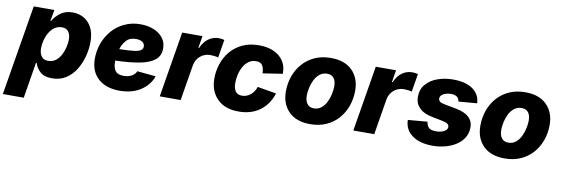

<svg xmlns="http://www.w3.org/2000/svg" viewBox="-79 -960 4591 1571"><g transform="rotate(10 2216.5 -175.0)"><path d="M-23.9 204.1 100.6 -545.9H272L255.4 -452.1H259.8Q281.2 -490.2 322 -521.5Q362.8 -552.7 423.8 -552.7Q475.1 -552.7 516.8 -529.3Q558.6 -505.9 583.5 -458.3Q608.4 -410.6 608.4 -337.9Q608.4 -281.7 593 -221.4Q577.6 -161.1 546.1 -109.1Q514.6 -57.1 465.3 -24.7Q416 7.8 348.1 7.8Q282.7 7.8 248.8 -24.2Q214.8 -56.2 205.1 -93.8H198.7L149.9 204.1ZM292.5 -127.4Q329.6 -127.4 356 -147.7Q382.3 -168 398.7 -199.5Q415 -231 422.9 -265.1Q430.7 -299.3 430.7 -327.1Q430.7 -369.6 412.8 -393.6Q395 -417.5 358.4 -417.5Q324.2 -417.5 298.1 -399.2Q272 -380.9 254.4 -351.3Q236.8 -321.8 227.8 -287.4Q218.8 -252.9 218.8 -220.2Q218.8 -176.8 237.5 -152.1Q256.3 -127.4 292.5 -127.4Z M910.6 11.7Q797.9 11.7 732.4 -47.4Q667 -106.4 667 -211.9Q667 -279.8 689.7 -341.3Q712.4 -402.8 754.6 -450.7Q796.9 -498.5 856.2 -526.1Q915.5 -553.7 988.3 -553.7Q1048.3 -553.7 1096.9 -534.2Q1145.5 -514.6 1174.3 -478Q1203.1 -441.4 1203.1 -390.1Q1203.1 -328.1 1159.2 -293.5Q1115.2 -258.8 1033 -243.7Q950.7 -228.5 834.5 -225.1Q834.5 -216.3 834.5 -208Q834.5 -167.5 853.3 -140.6Q872.1 -113.8 923.8 -113.8Q960.4 -113.8 988.5 -128.7Q1016.6 -143.6 1027.3 -170.4L1182.1 -155.8Q1156.7 -81.1 1085.2 -34.7Q1013.7 11.7 910.6 11.7ZM850.1 -323.2Q930.7 -324.7 972.4 -330.3Q1014.2 -335.9 1029.3 -347.7Q1044.4 -359.4 1044.4 -378.4Q1044.4 -402.3 1024.9 -415.5Q1005.4 -428.7 970.2 -428.7Q918.9 -428.7 890.9 -396.7Q862.8 -364.7 850.1 -323.2Z M1243.7 0 1334 -545.9H1502.4L1485.8 -445.8H1491.7Q1515.6 -500 1553.7 -526.4Q1591.8 -552.7 1636.2 -552.7Q1660.6 -552.7 1684.1 -546.4L1659.2 -396Q1647 -400.4 1627.2 -402.6Q1607.4 -404.8 1592.3 -404.8Q1545.4 -404.8 1510 -374.8Q1474.6 -344.7 1466.3 -296.4L1417.5 0Z M1898.9 10.3Q1785.2 10.3 1721.7 -53.5Q1658.2 -117.2 1658.2 -222.2Q1658.2 -284.7 1677.7 -343.8Q1697.3 -402.8 1736.8 -450Q1776.4 -497.1 1835.4 -524.9Q1894.5 -552.7 1973.6 -552.7Q2044.4 -552.7 2096.7 -528.6Q2148.9 -504.4 2177 -460.4Q2205.1 -416.5 2203.1 -356.4L2039.1 -331.5Q2038.1 -374 2023.4 -397.2Q2008.8 -420.4 1972.7 -420.4Q1935.1 -420.4 1908.4 -400.6Q1881.8 -380.9 1865 -349.4Q1848.1 -317.9 1840.6 -282.2Q1833 -246.6 1833 -215.3Q1833 -171.4 1850.1 -146.7Q1867.2 -122.1 1904.8 -122.1Q1941.9 -122.1 1973.6 -146.5Q2005.4 -170.9 2020 -215.3L2176.3 -188.5Q2148.4 -96.7 2076.9 -43.2Q2005.4 10.3 1898.9 10.3Z M2494.6 10.3Q2378.4 10.3 2315.7 -52.7Q2252.9 -115.7 2252.9 -219.7Q2252.9 -286.1 2273.9 -345.9Q2294.9 -405.8 2335.7 -452.4Q2376.5 -499 2435.3 -525.9Q2494.1 -552.7 2569.3 -552.7Q2685.1 -552.7 2747.8 -489.7Q2810.5 -426.8 2810.5 -322.8Q2810.5 -256.8 2789.6 -196.8Q2768.6 -136.7 2728 -90.1Q2687.5 -43.5 2628.7 -16.6Q2569.8 10.3 2494.6 10.3ZM2501 -122.1Q2537.6 -122.1 2563.2 -143.1Q2588.9 -164.1 2605 -196.8Q2621.1 -229.5 2628.4 -265.1Q2635.7 -300.8 2635.7 -329.6Q2635.7 -372.6 2616.9 -396.5Q2598.1 -420.4 2562.5 -420.4Q2525.9 -420.4 2500 -399.7Q2474.1 -378.9 2458 -346.7Q2441.9 -314.5 2434.6 -279.1Q2427.2 -243.7 2427.2 -214.8Q2427.2 -171.9 2446.3 -147Q2465.3 -122.1 2501 -122.1Z M2852.1 0 2942.4 -545.9H3110.8L3094.2 -445.8H3100.1Q3124 -500 3162.1 -526.4Q3200.2 -552.7 3244.6 -552.7Q3269 -552.7 3292.5 -546.4L3267.6 -396Q3255.4 -400.4 3235.6 -402.6Q3215.8 -404.8 3200.7 -404.8Q3153.8 -404.8 3118.4 -374.8Q3083 -344.7 3074.7 -296.4L3025.9 0Z M3511.7 10.3Q3403.3 10.3 3340.6 -36.4Q3277.8 -83 3276.4 -160.6V-162.6L3437.5 -176.3Q3441.9 -142.1 3459.7 -126.5Q3477.5 -110.8 3520.5 -110.8Q3542 -110.8 3563.2 -116.5Q3584.5 -122.1 3598.4 -133.8Q3612.3 -145.5 3612.3 -163.6Q3612.3 -178.2 3599.9 -188Q3587.4 -197.8 3557.6 -203.6L3465.3 -222.2Q3395.5 -235.8 3359.9 -272.5Q3324.2 -309.1 3324.2 -361.8Q3324.2 -425.3 3360.6 -467.8Q3397 -510.3 3456.5 -531.5Q3516.1 -552.7 3585.9 -552.7Q3691.4 -552.7 3749.5 -510.3Q3807.6 -467.8 3811 -397.5Q3811 -397 3811 -396.2Q3811 -395.5 3811 -395L3657.7 -382.3Q3651.9 -433.6 3587.4 -433.6Q3567.9 -433.6 3547.4 -428Q3526.9 -422.4 3512.7 -410.2Q3498.5 -397.9 3498.5 -379.4Q3498.5 -366.2 3508.8 -356.4Q3519 -346.7 3546.9 -341.3L3649.4 -321.8Q3791.5 -294.4 3791.5 -191.4Q3791.5 -142.1 3768.1 -104.5Q3744.6 -66.9 3704.8 -41.3Q3665 -15.6 3615 -2.7Q3564.9 10.3 3511.7 10.3Z M4110.4 10.3Q3994.1 10.3 3931.4 -52.7Q3868.7 -115.7 3868.7 -219.7Q3868.7 -286.1 3889.6 -345.9Q3910.6 -405.8 3951.4 -452.4Q3992.2 -499 4051 -525.9Q4109.9 -552.7 4185.1 -552.7Q4300.8 -552.7 4363.5 -489.7Q4426.3 -426.8 4426.3 -322.8Q4426.3 -256.8 4405.3 -196.8Q4384.3 -136.7 4343.8 -90.1Q4303.2 -43.5 4244.4 -16.6Q4185.5 10.3 4110.4 10.3ZM4116.7 -122.1Q4153.3 -122.1 4179 -143.1Q4204.6 -164.1 4220.7 -196.8Q4236.8 -229.5 4244.1 -265.1Q4251.5 -300.8 4251.5 -329.6Q4251.5 -372.6 4232.7 -396.5Q4213.9 -420.4 4178.2 -420.4Q4141.6 -420.4 4115.7 -399.7Q4089.8 -378.9 4073.7 -346.7Q4057.6 -314.5 4050.3 -279.1Q4043 -243.7 4043 -214.8Q4043 -171.9 4062 -147Q4081.1 -122.1 4116.7 -122.1Z"/></g></svg>

Font: Inter Extra Bold
Style: Italic
Weight: 800
Italic angle: -9.39999°
Designer: Rasmus Andersson
Foundry: rsms
Version: Version 4.000;git-3c8e0fc